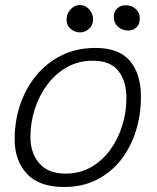

<svg xmlns="http://www.w3.org/2000/svg" viewBox="-20 -729 626 767"><path d="M236.5 18Q136 18 87.2 -35Q38.5 -88 38.5 -172Q38.5 -246 61 -312Q83.5 -378 125.8 -428.8Q168 -479.5 227.5 -508.5Q287 -537.5 361.5 -537.5Q455 -537.5 499 -485.8Q543 -434 543 -343Q543 -270 522.5 -204.8Q502 -139.5 462.5 -89.5Q423 -39.5 366 -10.8Q309 18 236.5 18ZM242 -35.5Q298 -35.5 342.8 -60.8Q387.5 -86 419.2 -129Q451 -172 468 -226Q485 -280 485 -337Q485 -405 452.8 -445.8Q420.5 -486.5 351 -486.5Q293.5 -486.5 247.5 -460.5Q201.5 -434.5 168.8 -390.8Q136 -347 118.8 -292.8Q101.5 -238.5 101.5 -182Q101.5 -118 136.8 -76.8Q172 -35.5 242 -35.5ZM300 -599.5Q279.5 -599.5 262.8 -613.2Q246 -627 246 -650.5Q246 -675.5 262.5 -692.2Q279 -709 299 -709Q320 -709 336 -692Q352 -675 352 -651Q352 -628.5 335.8 -614Q319.5 -599.5 300 -599.5ZM491.5 -607Q468.5 -607 451.5 -622.2Q434.5 -637.5 434.5 -661Q434.5 -683.5 448.5 -695.8Q462.5 -708 482.5 -708Q505.5 -708 522 -693.5Q538.5 -679 538.5 -655Q538.5 -632 525 -619.5Q511.5 -607 491.5 -607Z"/></svg>

Font: Grandstander ExtraLight
Style: Italic
Weight: 200
Italic angle: -15°
Designer: Tyler Finck
Foundry: Etcetera Type Co
Version: Version 1.200; ttfautohint (v1.8.3)